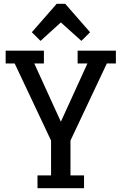

<svg xmlns="http://www.w3.org/2000/svg" viewBox="-20 -999 645 1019"><path d="M354 -253 547 -662H595V-730H392V-662H444L303 -353L162 -662H213V-730H10V-662H58L251 -253V-68H179V0H426V-68H354ZM195 -782 303 -880 412 -782 458 -828 326 -979H281L149 -828Z"/></svg>

Font: Glegoo
Style: Bold
Weight: 700
Version: Version 2.0.1; ttfautohint (v0.9) -r 48 -G 60